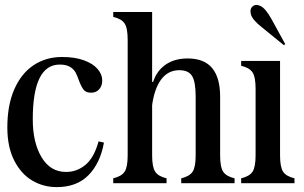

<svg xmlns="http://www.w3.org/2000/svg" viewBox="-20 -749 1241 785"><path d="M10 -228Q10 -319 38.5 -384Q67 -449 117.5 -482.5Q168 -516 234 -516Q286 -516 323 -502.5Q360 -489 379 -467Q398 -445 398 -420Q398 -398 385.5 -384Q373 -370 353 -370Q332 -370 322.5 -381.5Q313 -393 303 -419Q296 -440 288.5 -453.5Q281 -467 265.5 -476Q250 -485 224 -485Q114 -485 114 -261Q114 -166 150 -106Q186 -46 250 -46Q295 -46 330 -75.5Q365 -105 383 -171L405 -166Q390 -82 342 -33Q294 16 212 16Q157 16 111.5 -11Q66 -38 38 -93Q10 -148 10 -228Z M443 0V-20Q477 -28 489.5 -47Q502 -66 502 -114V-586Q502 -634 489.5 -653Q477 -672 443 -680V-700H516H602V-114Q602 -66 614.5 -47Q627 -28 661 -20V0H588H516ZM721 0V-20Q755 -28 767.5 -47Q780 -66 780 -114V-353Q780 -414 765.5 -438Q751 -462 713 -462Q667 -462 638.5 -423.5Q610 -385 601 -312H580V-414H606Q621 -460 657.5 -485Q694 -510 747 -510Q815 -510 847.5 -470.5Q880 -431 880 -354V-114Q880 -66 892.5 -47Q905 -28 939 -20V0H866H794Z M966 0V-20Q1000 -28 1012.5 -47Q1025 -66 1025 -114V-386Q1025 -434 1012.5 -453Q1000 -472 966 -480V-500H1039H1125V-114Q1125 -66 1137.5 -47Q1150 -28 1184 -20V0H1111H1039ZM1013 -723Q1026 -734 1046 -724Q1066 -714 1090 -671L1146 -569L1141 -564L1050 -638Q1012 -668 1006 -690Q1000 -712 1013 -723Z"/></svg>

Font: RL Madena Variable
Style: Regular
Weight: 400
Designer: I Kadek Wantara Putra
Foundry: Roughlines ID
Version: Version 1.000;Glyphs 3.1.2 (3151)